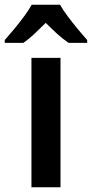

<svg xmlns="http://www.w3.org/2000/svg" viewBox="-61 -786 386 806"><path d="M193 0H71V-543H193ZM191 -766Q204 -743 224 -716.5Q244 -690 265.5 -664Q287 -638 305 -618V-606H227Q203 -622 179.5 -643.5Q156 -665 131 -690Q106 -665 83 -643.5Q60 -622 37 -606H-41V-618Q-23 -638 -1.5 -664Q20 -690 40 -717Q60 -744 72 -766Z"/></svg>

Font: Noto Sans Hebrew SemiCondensed SemiBold
Style: Regular
Weight: 600
Width: 4
Designer: Monotype Design Team
Foundry: Monotype Imaging Inc.
Version: Version 2.004; ttfautohint (v1.8.4.7-5d5b)